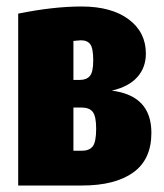

<svg xmlns="http://www.w3.org/2000/svg" viewBox="-20 -571 506 591"><path d="M446 -162Q446 -80 390 -40Q334 0 233 0H36V-529Q144 -551 231 -551Q323 -551 376 -511.5Q429 -472 429 -406Q429 -363 402.5 -333.5Q376 -304 324 -292Q446 -277 446 -162ZM206 -445V-325H226Q246 -325 256.5 -337Q267 -349 267 -385Q267 -422 258 -434.5Q249 -447 229 -447Q224 -447 206 -445ZM276 -175Q276 -213 265.5 -226.5Q255 -240 231 -240H206V-107H232Q255 -107 265.5 -120.5Q276 -134 276 -175Z"/></svg>

Font: Fira Sans Extra Condensed ExtraBold
Style: Regular
Weight: 800
Width: 1
Designer: Carrois Corporate & Edenspiekermann AG
Foundry: Carrois Corporate GbR & Edenspiekermann AG
Version: Version 4.203